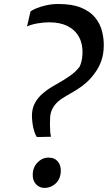

<svg xmlns="http://www.w3.org/2000/svg" viewBox="-20 -908 527 938"><path d="M159 -239.5Q152 -251 146.8 -268Q141.5 -285 138.8 -305.2Q136 -325.5 136 -346.5Q137 -380 151.5 -406.2Q166 -432.5 191.5 -453.8Q217 -475 250.5 -493.5Q290 -515.5 320 -536.2Q350 -557 368.5 -581.5Q372.5 -589.5 375.8 -600Q379 -610.5 380.8 -622Q382.5 -633.5 383 -644Q385 -692 366.2 -726.8Q347.5 -761.5 310.8 -780.2Q274 -799 220.5 -799Q192 -799 161.5 -793.5Q131 -788 112 -778.5L129 -852Q136 -858 155.8 -866.5Q175.5 -875 204.2 -881.8Q233 -888.5 265 -888.5Q332.5 -888.5 376.2 -870.5Q420 -852.5 444.5 -822.5Q469 -792.5 478.2 -756.5Q487.5 -720.5 487 -684.5Q486.5 -643.5 475 -611Q463.5 -578.5 445 -553.5Q424.5 -524.5 401.5 -504.2Q378.5 -484 353.2 -468.5Q328 -453 300.5 -437.5Q278 -425 261.5 -409.8Q245 -394.5 235.8 -376.2Q226.5 -358 225 -336Q224 -318.5 224 -299.8Q224 -281 225.2 -265.2Q226.5 -249.5 229.5 -240L165.5 -238.5ZM140 -56.5Q141 -92 164 -115Q187 -138 217.5 -138Q247 -138 262.5 -119Q278 -100 277 -71.5Q276 -35 252.8 -12.5Q229.5 10 196.5 10Q172.5 10 155.5 -8.5Q138.5 -27 140 -56.5Z"/></svg>

Font: Merriweather 36pt SemiBold
Style: Italic
Weight: 600
Italic angle: -7.8°
Version: Version 2.101